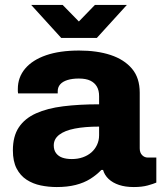

<svg xmlns="http://www.w3.org/2000/svg" viewBox="-20 -743 656 775"><path d="M209 12Q176 12 144.5 5.5Q113 -1 87.5 -17.5Q62 -34 47 -63Q32 -92 32 -136Q32 -193 56 -229Q80 -265 125.5 -285.5Q171 -306 235.5 -314Q300 -322 380 -322V-355Q380 -378 371 -393.5Q362 -409 344.5 -417.5Q327 -426 298 -426Q272 -426 252.5 -420Q233 -414 223 -402.5Q213 -391 213 -375V-366H53Q52 -371 52 -374.5Q52 -378 52 -384Q52 -431 81.5 -466Q111 -501 166 -520Q221 -539 299 -539Q372 -539 426.5 -521Q481 -503 512.5 -466Q544 -429 544 -369V-144Q544 -127 553.5 -117Q563 -107 577 -107H611V-6Q600 -1 576.5 5.5Q553 12 520 12Q486 12 460.5 3.5Q435 -5 418.5 -20.5Q402 -36 396 -57H389Q370 -37 344.5 -21Q319 -5 285.5 3.5Q252 12 209 12ZM270 -101Q294 -101 314 -108Q334 -115 348.5 -127.5Q363 -140 371.5 -158Q380 -176 380 -197V-232Q323 -232 282 -224Q241 -216 219 -199Q197 -182 197 -156Q197 -137 206.5 -124.5Q216 -112 232 -106.5Q248 -101 270 -101ZM106 -723H233L327 -627H270L363 -723H492L371 -590H227Z"/></svg>

Font: Archivo SemiBold ExtraBold
Style: Regular
Weight: 800
Version: Version 2.001